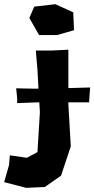

<svg xmlns="http://www.w3.org/2000/svg" viewBox="-102 -735 453 923"><path d="M164.1 -714.8 62.5 -703.1 39.1 -648.4 85.9 -566.4H171.9L253.9 -589.8L250 -675.8ZM70.3 -492.2 78.1 -398.4 83 -308.6H67.4L-24.4 -310.5L-19.5 -264.6V-239.3L86.9 -243.2L89.8 -195.3L78.1 -3.9L27.3 23.4L-54.7 11.7L-58.6 58.6L-82 140.6L23.4 168L113.3 164.1L191.4 109.4L238.3 -31.2L226.6 -234.4V-243.2H326.2L331.1 -314.5L226.6 -311.5V-496.1L148.4 -492.2Z"/></svg>

Font: MaokenAssortedSans-TC
Style: Regular
Weight: 500
Version: Version 0.83